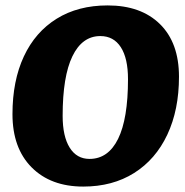

<svg xmlns="http://www.w3.org/2000/svg" viewBox="-20 -676 683 708"><path d="M26 -255Q26 -378 68 -468Q110 -558 189 -607Q268 -656 377 -656Q500 -656 570 -587Q640 -518 640 -393Q640 -271 597 -179.5Q554 -88 474.5 -38Q395 12 287 12Q167 12 96.5 -59Q26 -130 26 -255ZM452 -384Q452 -461 425.5 -502Q399 -543 350 -543Q283 -543 247 -468.5Q211 -394 211 -249Q211 -173 237 -131.5Q263 -90 310 -90Q379 -90 415.5 -164Q452 -238 452 -384Z"/></svg>

Font: Alegreya SC ExtraBold
Style: Italic
Weight: 800
Italic angle: -7°
Designer: Juan Pablo del Peral
Foundry: Huerta Tipografica
Version: Version 2.007; ttfautohint (v1.6)